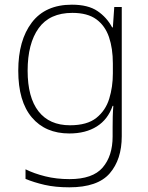

<svg xmlns="http://www.w3.org/2000/svg" viewBox="-20 -560 630 820"><path d="M287 -540Q356 -540 396 -513Q436 -486 459 -443H462L468 -530H500V22Q500 121 448.5 180.5Q397 240 276 240Q216 240 170.5 229.5Q125 219 89 204V163Q125 181 173 193Q221 205 277 205Q376 205 418.5 155.5Q461 106 461 23V-15Q461 -40 461.5 -61.5Q462 -83 464 -108H461Q441 -50 393.5 -20Q346 10 276 10Q174 10 116 -58.5Q58 -127 58 -258Q58 -388 116 -464Q174 -540 287 -540ZM289 -505Q192 -505 145 -439.5Q98 -374 98 -258Q98 -144 144.5 -84.5Q191 -25 279 -25Q352 -25 391.5 -56.5Q431 -88 446.5 -138.5Q462 -189 462 -246V-289Q462 -353 445.5 -401.5Q429 -450 391.5 -477.5Q354 -505 289 -505Z"/></svg>

Font: Noto Sans Arabic UI XLt
Style: Regular
Weight: 200
Designer: Monotype Design Team, Nadine Chahine and Nizar Qandah
Foundry: Monotype Imaging Inc.
Version: Version 2.010; ttfautohint (v1.8.4.7-5d5b)